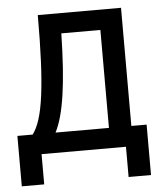

<svg xmlns="http://www.w3.org/2000/svg" viewBox="-48 -562 605 717"><g transform="rotate(-5 254.5 -203.0)"><path d="M120.1 -518.6H432.1V-75.7H489.3V113.3H405.3V0H88.9V113.3H4.9V-75.7H62Q77.1 -95.2 88.1 -129.4Q99.1 -163.6 106.2 -216.8Q113.3 -270 116.7 -344.5Q120.1 -418.9 120.1 -518.6ZM348.1 -442.9H201.7Q200.2 -371.6 196.3 -314.7Q192.4 -257.8 185.8 -212.9Q179.2 -168 169.9 -134.3Q160.6 -100.6 147.9 -75.7H348.1Z"/></g></svg>

Font: Arian AMU
Style: Regular
Weight: 400
Designer: Ruben Hakobyan (Tarumian)
Foundry: Ruben Hakobyan (Tarumian)
Version: Version 4.003